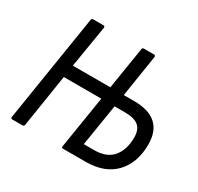

<svg xmlns="http://www.w3.org/2000/svg" viewBox="-142 -822 1018 989"><g transform="rotate(30 367.0 -327.5)"><path d="M42 0Q32 0 33 -10L134 -645Q136 -655 144 -655H205Q215 -655 214 -645L173 -396H396L436 -645Q437 -655 446 -655H506Q516 -655 515 -645L476 -396H537Q713 -396 713 -238Q713 -130 652 -65Q591 0 477 0H343Q333 0 335 -10L385 -322H162L113 -10Q111 0 102 0ZM424 -74H485Q560 -74 596 -117.5Q632 -161 632 -233Q632 -280 606.5 -301Q581 -322 526 -322H464Z"/></g></svg>

Font: Sofia Sans Condensed Medium
Style: Italic
Weight: 500
Italic angle: -9°
Designer: Botio Nikoltchev, Ani Petrova
Foundry: lettersoup
Version: Version 4.101; ttfautohint (v1.8.4.7-5d5b)